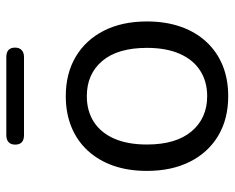

<svg xmlns="http://www.w3.org/2000/svg" viewBox="-86 -634 729 596"><g transform="rotate(-90 278.0 -335.5)"><path d="M277.9 8.9Q207.2 8.9 155.2 -22.1Q103.2 -53.1 74.6 -109.8Q46 -166.5 46 -243.4Q46 -301.3 62.1 -347.6Q78.3 -393.8 108.9 -427.1Q139.5 -460.3 182.3 -477.8Q225.2 -495.3 277.9 -495.3Q348.6 -495.3 400.6 -464.3Q452.7 -433.3 481.3 -376.8Q509.9 -320.3 509.9 -243.4Q509.9 -185.5 493.7 -139Q477.6 -92.5 446.9 -59.3Q416.3 -26.1 373.8 -8.6Q331.2 8.9 277.9 8.9ZM277.9 -56.4Q323.4 -56.4 357.2 -78.1Q391.1 -99.8 409.5 -141.7Q427.9 -183.5 427.9 -243.4Q427.9 -334 387.3 -382Q346.7 -430 277.9 -430Q232.4 -430 198.6 -408.5Q164.8 -387 146.4 -345.4Q127.9 -303.8 127.9 -243.4Q127.9 -153.3 168.8 -104.8Q209.7 -56.4 277.9 -56.4ZM157 -625Q127.6 -625 127.6 -652.5Q127.6 -665.7 135.2 -672.8Q142.8 -679.9 157 -679.9H399.3Q428.7 -679.9 428.7 -652.5Q428.7 -639.7 421.1 -632.4Q413.5 -625 399.3 -625Z"/></g></svg>

Font: Nunito ExtraLight
Style: Regular
Weight: 200
Designer: Vernon Adams
Foundry: Vernon Adams
Version: Version 3.602